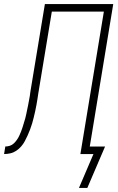

<svg xmlns="http://www.w3.org/2000/svg" viewBox="-59 -755 579 941"><path d="M369 166H328L399 0H335L450 -698H195L129 -299Q127 -284 124.5 -269.5Q122 -255 119.5 -240Q117 -225 113.5 -210Q110 -195 106.5 -180Q103 -165 98.5 -150Q94 -135 88.5 -120.5Q83 -106 76.5 -91.5Q70 -77 62.5 -63Q55 -49 44.5 -37Q34 -25 20.5 -16Q7 -7 -8.5 -3.5Q-24 0 -39 0L-33 -37Q-22 -37 -11 -40.5Q0 -44 8.5 -52Q17 -60 24 -70Q31 -80 35.5 -90Q40 -100 44.5 -111Q49 -122 52 -132.5Q55 -143 58.5 -154Q62 -165 65 -175.5Q68 -186 70 -197Q72 -208 74.5 -219Q77 -230 79 -240.5Q81 -251 83 -262Q85 -273 87 -284Q89 -295 90 -306L161 -735H496L381 -37H456Z"/></svg>

Font: Iosevka Extralight Oblique
Style: Regular
Weight: 200
Italic angle: -9°
Monospace: yes
Designer: Belleve Invis
Foundry: Belleve Invis
Version: Version 32.5.0; ttfautohint (v1.8.4)